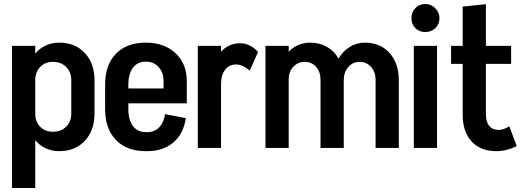

<svg xmlns="http://www.w3.org/2000/svg" viewBox="-20 -739 2611 959"><path d="M452 -338V-172Q452 -87 403.5 -35.5Q355 16 276 16Q239 16 208 1.5Q177 -13 156 -39V200H40V-510H156V-471Q177 -497 208 -511.5Q239 -526 276 -526Q355 -526 403.5 -474.5Q452 -423 452 -338ZM336 -172V-338Q336 -379 310.5 -404.5Q285 -430 244 -430Q205 -430 180.5 -404.5Q156 -379 156 -338V-172Q156 -131 180.5 -106Q205 -81 244 -81Q285 -81 310.5 -106Q336 -131 336 -172Z M913 -223H621V-195Q621 -140 644 -109.5Q667 -79 708 -79H714Q752 -79 775.5 -103.5Q799 -128 804 -169L908 -149Q897 -71 846 -27.5Q795 16 715 16H708Q613 16 559 -40Q505 -96 505 -194V-316Q505 -415 559 -470.5Q613 -526 708 -526Q801 -526 857 -473Q913 -420 913 -334ZM797 -297V-333Q797 -377 772.5 -404Q748 -431 708 -431Q667 -431 644 -400.5Q621 -370 621 -316V-297Z M1269 -479 1227 -386Q1212 -400 1194 -408.5Q1176 -417 1159 -417Q1125 -417 1104.5 -390.5Q1084 -364 1084 -321V0H968V-510H1084V-481Q1123 -523 1181 -523Q1205 -523 1228.5 -511Q1252 -499 1269 -479Z M1972 -339V0H1856V-339Q1856 -379 1833.5 -404.5Q1811 -430 1776 -430Q1742 -430 1719.5 -404Q1697 -378 1697 -339V0H1581V-339Q1581 -380 1559 -405Q1537 -430 1502 -430Q1468 -430 1445 -405.5Q1422 -381 1422 -343V0H1306V-510H1422V-481Q1467 -526 1529 -526Q1576 -526 1613 -505Q1650 -484 1671 -446Q1692 -483 1726.5 -504.5Q1761 -526 1803 -526Q1879 -526 1925.5 -474.5Q1972 -423 1972 -339Z M2163 0H2047V-510H2163ZM2035 -648Q2035 -678 2054.5 -698.5Q2074 -719 2104 -719Q2133 -719 2154 -698Q2175 -677 2175 -648Q2175 -618 2154.5 -598.5Q2134 -579 2104 -579Q2074 -579 2054.5 -598.5Q2035 -618 2035 -648Z M2561 -9Q2510 16 2459 16Q2380 16 2335.5 -32.5Q2291 -81 2291 -166V-420H2233V-510H2291V-706L2407 -718V-510H2533V-420H2407V-167Q2407 -131 2423.5 -110.5Q2440 -90 2469 -90Q2494 -90 2524 -108Z"/></svg>

Font: Akshar Medium
Style: Regular
Weight: 500
Designer: Tall Chai
Foundry: Tall Chai
Version: Version 1.000